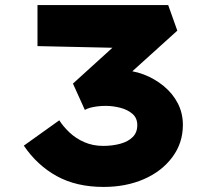

<svg xmlns="http://www.w3.org/2000/svg" viewBox="-20 -728 828 758"><path d="M389 10Q282 10 204.5 -32.5Q127 -75 74 -153L214 -253Q230 -228 255 -204.5Q280 -181 313.5 -166.5Q347 -152 387 -152Q424 -152 455 -160.5Q486 -169 504 -187Q522 -205 522 -234Q522 -262 503 -278.5Q484 -295 455 -302.5Q426 -310 397 -310Q380 -310 364 -308Q348 -306 335.5 -302.5Q323 -299 315 -294L268 -398L453 -566L489 -538L128 -546V-708H644L680 -607L410 -363L364 -442Q376 -446 400.5 -448.5Q425 -451 454 -451Q502 -451 546 -434.5Q590 -418 626 -388.5Q662 -359 682 -320Q702 -281 702 -235Q702 -163 660 -107Q618 -51 547.5 -20.5Q477 10 389 10Z"/></svg>

Font: Lexend Peta ExtraBold
Style: Regular
Weight: 800
Version: Version 1.007